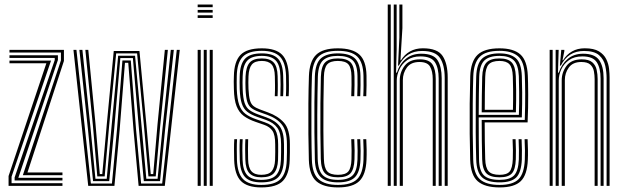

<svg xmlns="http://www.w3.org/2000/svg" viewBox="-20 -820 2761 847"><path d="M80.8 -47.2 248.8 -553.8V-588.2H21.8V-600H262V-551.2L101.2 -59.2H255.5V-47.2ZM44.5 -23.8V-37.2L221.5 -555.2V-564.5H21.8V-576.2H235.5V-555.5L60.8 -35.5H255.5V-23.8ZM17.8 0V-43.5L184.5 -540.8H21.8V-552.8H205.2L31 -40.5V-11.8H255.5V0Z M369.2 0 304 -600H317.2L380.8 -10.5H473.8L496.2 -249L520 -553.2H557L580.2 -248.8L602.5 -10.5H695.5L759.8 -600H773L707 0H591.5L569 -246.8L545.8 -543H531.2L507.8 -247L484.8 0ZM390.5 -20.8 368 -249.5 330.2 -600H343.5L379.2 -256.8L401 -31.2H450.8L471.8 -258.2L501.2 -574.2H575.8L605 -257.8L625.5 -31.2H675.2L697 -254.5L733.5 -600H746.8L708.2 -247.2L686 -20.8H614.5L593 -250.8L566.2 -563.8H510.8L483.8 -251L461.8 -20.8ZM409.2 -41.8 390 -264.5 356.5 -600H369.5L401 -276.5L420.2 -52H431.2L451.5 -277L481.8 -595H595.2L625.2 -277L645 -52H656L675.2 -275L707.2 -600H720.5L686.5 -263L667 -41.8H634.8L615 -265.8L584.8 -584.5H492.5L461.5 -265.8L441.8 -41.8Z M852 -788.2V-800H918.2V-788.2ZM852 -764.5V-776.2H918.2V-764.5ZM852 -740.8V-752.8H918.2V-740.8ZM905.2 0V-600H918.5V0ZM852 0V-600H865.5V0ZM878.8 0V-600H892V0Z M1132.5 -37.8Q1097.5 -37.8 1080.5 -55.5Q1063.5 -73.2 1062.2 -116.8Q1061.8 -135.5 1061.5 -158.6Q1061.2 -181.8 1062.5 -206H1074.8Q1073.8 -185.8 1073.9 -162.4Q1074 -139 1074.5 -117.5Q1075.2 -80.8 1089 -64.8Q1102.8 -48.8 1132.5 -48.8Q1165.8 -48.8 1178.9 -65.1Q1192 -81.5 1193.5 -114Q1194.5 -133 1194.2 -148.4Q1194 -163.8 1194 -183.8Q1194 -225.2 1181.9 -243Q1169.8 -260.8 1145.5 -269.2L1107.2 -282.5Q1076 -293.2 1055.2 -308.6Q1034.5 -324 1023.6 -351.6Q1012.8 -379.2 1011.8 -427Q1011 -446.5 1011.2 -459.9Q1011.5 -473.2 1011.8 -483.8Q1012.8 -548.5 1040.8 -577.6Q1068.8 -606.8 1135 -606.8Q1196.5 -606.8 1224.1 -578.9Q1251.8 -551 1254 -486.2Q1254.5 -467.8 1254.6 -443.1Q1254.8 -418.5 1253.5 -395.5H1241.2Q1242.5 -416.8 1242.4 -441.2Q1242.2 -465.8 1241.8 -485.5Q1239.8 -544.5 1214.9 -570.1Q1190 -595.8 1135 -595.8Q1075.5 -595.8 1050.5 -569.1Q1025.5 -542.5 1024.5 -483.8Q1024.2 -467.8 1024.1 -456.5Q1024 -445.2 1024.5 -427Q1026.2 -382.8 1035.2 -357.4Q1044.2 -332 1062.6 -317.9Q1081 -303.8 1111.2 -293.5L1149 -280.2Q1182.2 -268.8 1194.6 -247Q1207 -225.2 1207 -183.8Q1207 -167 1207.1 -150.4Q1207.2 -133.8 1206.5 -113.8Q1204.8 -74.8 1188.5 -56.2Q1172.2 -37.8 1132.5 -37.8ZM1132.5 -15.5Q1081.8 -15.5 1060.5 -39.6Q1039.2 -63.8 1037.8 -115.5Q1037.2 -137 1036.9 -158.2Q1036.5 -179.5 1038 -206H1050.5Q1049 -179 1049.2 -155.9Q1049.5 -132.8 1050 -116Q1051.5 -68.2 1070.6 -47.4Q1089.8 -26.5 1132.5 -26.5Q1180.2 -26.5 1198.9 -48.2Q1217.5 -70 1219.2 -113.5Q1220 -133 1220 -148.4Q1220 -163.8 1220 -183.8Q1220 -233.2 1203.4 -256.1Q1186.8 -279 1152.5 -291.2L1115.2 -304.2Q1087.2 -314 1070.9 -326.8Q1054.5 -339.5 1046.8 -362.8Q1039 -386 1037.5 -427.2Q1036.8 -445.2 1037 -456.8Q1037.2 -468.2 1037.5 -483.5Q1038.5 -536.2 1060.4 -560.4Q1082.2 -584.5 1135 -584.5Q1184.2 -584.5 1206 -561.5Q1227.8 -538.5 1229.2 -485.2Q1229.8 -466.8 1230.1 -445Q1230.5 -423.2 1229 -395.5H1216.8Q1218 -424.8 1217.8 -446.6Q1217.5 -468.5 1217 -485.2Q1215.8 -533 1196.4 -553.2Q1177 -573.5 1135 -573.5Q1089.8 -573.5 1070.5 -552.1Q1051.2 -530.8 1050.5 -483.5Q1050 -467.5 1049.9 -456.5Q1049.8 -445.5 1050.5 -427.2Q1052 -387.2 1059.1 -366.1Q1066.2 -345 1080.8 -334.4Q1095.2 -323.8 1119 -315.2L1155.8 -302Q1195 -288.2 1213.9 -262.8Q1232.8 -237.2 1232.8 -183.8Q1232.8 -163.8 1232.9 -148.1Q1233 -132.5 1232.2 -113.2Q1230.2 -63 1208.4 -39.2Q1186.5 -15.5 1132.5 -15.5ZM1132.5 6.8Q1071 6.8 1043.1 -21.2Q1015.2 -49.2 1013 -114.5Q1012.5 -136.8 1012.4 -160.4Q1012.2 -184 1013.5 -206H1025.8Q1024.5 -185 1024.6 -160.1Q1024.8 -135.2 1025.2 -115.2Q1027.2 -55.8 1052.1 -30Q1077 -4.2 1132.5 -4.2Q1192.5 -4.2 1217.9 -30.2Q1243.2 -56.2 1245 -113.2Q1246 -132.5 1245.9 -148.1Q1245.8 -163.8 1245.8 -183.8Q1245.8 -240.8 1224.5 -269Q1203.2 -297.2 1159.2 -313.2L1123 -326.2Q1100.8 -334.2 1088.4 -343.9Q1076 -353.5 1070.4 -372.4Q1064.8 -391.2 1063.2 -427.5Q1062.8 -440.8 1062.6 -454Q1062.5 -467.2 1063.2 -483.2Q1065.2 -525.5 1081.4 -543.9Q1097.5 -562.2 1135 -562.2Q1170.5 -562.2 1187.1 -544.5Q1203.8 -526.8 1204.8 -484Q1205.2 -470 1205.5 -446.6Q1205.8 -423.2 1204.5 -395.5H1192.2Q1193.5 -422.2 1193.2 -444.1Q1193 -466 1192.5 -483.5Q1191.8 -520.5 1177.9 -535.9Q1164 -551.2 1135 -551.2Q1104.2 -551.2 1091 -535.4Q1077.8 -519.5 1076.2 -483.2Q1075.8 -468 1075.6 -456.4Q1075.5 -444.8 1076.2 -427.5Q1077.8 -394.8 1082.6 -377.8Q1087.5 -360.8 1098 -352.4Q1108.5 -344 1126.8 -337.2L1162.5 -324Q1206.5 -308 1232.6 -279Q1258.8 -250 1258.8 -183.8Q1258.8 -163.5 1258.8 -148Q1258.8 -132.5 1258 -113Q1256 -52 1228.5 -22.6Q1201 6.8 1132.5 6.8Z M1471 6.8Q1407.5 6.8 1376.1 -20Q1344.8 -46.8 1342.5 -114.5Q1341 -163.5 1340.4 -229.2Q1339.8 -295 1340.4 -362.5Q1341 -430 1342.8 -484Q1345 -549.2 1374.4 -578Q1403.8 -606.8 1470.2 -606.8Q1534.5 -606.8 1565 -579.6Q1595.5 -552.5 1596.8 -486.2Q1597 -468 1597 -443.4Q1597 -418.8 1595.8 -395.5H1582.5Q1583.8 -416.8 1583.9 -441.1Q1584 -465.5 1583.5 -485.8Q1582.2 -545 1556.1 -570.4Q1530 -595.8 1470.2 -595.8Q1409.8 -595.8 1383.9 -569.1Q1358 -542.5 1356 -483.2Q1354.2 -428.5 1353.8 -362.2Q1353.2 -296 1353.8 -231.1Q1354.2 -166.2 1355.8 -115.5Q1357.5 -54.5 1385.4 -29.4Q1413.2 -4.2 1471 -4.2Q1529.8 -4.2 1555.5 -29.6Q1581.2 -55 1583.5 -115Q1584.2 -134.5 1584.1 -155.6Q1584 -176.8 1582.5 -206H1595.8Q1597 -182.8 1597.4 -161.2Q1597.8 -139.8 1596.8 -114.5Q1594.2 -49.8 1565.5 -21.5Q1536.8 6.8 1471 6.8ZM1471 -15.5Q1418.8 -15.5 1394.6 -38.9Q1370.5 -62.2 1369 -116Q1367.5 -169.5 1367 -236.4Q1366.5 -303.2 1367 -368.5Q1367.5 -433.8 1369 -482.5Q1371 -540.8 1395.8 -562.6Q1420.5 -584.5 1470.2 -584.5Q1522.5 -584.5 1545.9 -562.1Q1569.2 -539.8 1570.2 -485.2Q1570.5 -467.5 1570.5 -444.2Q1570.5 -421 1569.2 -395.5H1556Q1557.2 -422 1557.2 -445.5Q1557.2 -469 1557 -485Q1556.2 -534.8 1535.6 -554.1Q1515 -573.5 1470.2 -573.5Q1426.5 -573.5 1405.2 -554Q1384 -534.5 1382.2 -481.8Q1381.2 -451.2 1380.6 -407Q1380 -362.8 1379.6 -312.2Q1379.2 -261.8 1379.8 -211.5Q1380.2 -161.2 1381.5 -118.8Q1383.2 -67 1404.2 -46.8Q1425.2 -26.5 1471 -26.5Q1515.8 -26.5 1535.5 -46.2Q1555.2 -66 1557 -115.5Q1557.8 -134 1557.6 -155.1Q1557.5 -176.2 1556 -206H1569.2Q1570.8 -174.5 1570.9 -154.4Q1571 -134.2 1570.2 -115.5Q1568 -61 1545.8 -38.2Q1523.5 -15.5 1471 -15.5ZM1471 -37.8Q1431.8 -37.8 1414.1 -55.2Q1396.5 -72.8 1395.2 -119Q1393.8 -169.5 1393.4 -233.6Q1393 -297.8 1393.5 -362.8Q1394 -427.8 1395.5 -481Q1397 -527.5 1414.5 -544.9Q1432 -562.2 1470.2 -562.2Q1509.5 -562.2 1526.4 -545Q1543.2 -527.8 1543.8 -484Q1544 -466.2 1544 -444.4Q1544 -422.5 1542.8 -395.5H1529.5Q1530.8 -423.2 1530.8 -445.1Q1530.8 -467 1530.5 -483.8Q1530 -520.5 1517.1 -535.9Q1504.2 -551.2 1470.2 -551.2Q1437.5 -551.2 1423.6 -536Q1409.8 -520.8 1408.8 -480.5Q1407.5 -433 1406.9 -371.2Q1406.2 -309.5 1406.6 -243.8Q1407 -178 1408.8 -118.8Q1409.8 -80 1423.4 -64.4Q1437 -48.8 1471 -48.8Q1504.5 -48.8 1517 -64.2Q1529.5 -79.8 1530.5 -117.2Q1531 -136.8 1531 -156.4Q1531 -176 1529.5 -206H1542.8Q1544.2 -176.8 1544.4 -155.4Q1544.5 -134 1543.8 -117Q1542.2 -73 1526.1 -55.4Q1510 -37.8 1471 -37.8Z M1941.8 0V-475.5Q1941.8 -532.8 1921.2 -564Q1900.8 -595.2 1842 -595.2Q1771.5 -595.2 1739.5 -530.5H1736L1741.8 -654.8V-800H1755.2V-696L1746.5 -554.2H1749Q1764 -579.2 1788.6 -593.1Q1813.2 -607 1845.5 -607Q1910 -607 1932.5 -573.2Q1955 -539.5 1955 -477.8V0ZM1690.5 0V-800H1703.8V0ZM1717 0V-800H1729.8V-602.5L1727.2 -499.5H1730.8Q1743.2 -538.5 1770.8 -560.9Q1798.2 -583.2 1838.8 -583Q1892.8 -582.8 1910.6 -553.9Q1928.5 -525 1928.5 -474.8V0H1915.2V-473.2Q1915.2 -520.5 1898.5 -545.9Q1881.8 -571.2 1834.8 -571.2Q1799.5 -571.2 1776.4 -554.8Q1753.2 -538.2 1741.8 -513.6Q1730.2 -489 1730.2 -464.8V0ZM1743.5 0V-466Q1743.5 -501.2 1765.1 -529.8Q1786.8 -558.2 1832 -558.2Q1873.2 -558.2 1887.8 -535.6Q1902.2 -513 1902.2 -471.2V0H1889V-470.5Q1889 -505.8 1877.2 -526.1Q1865.5 -546.5 1830.2 -546.5Q1793 -546.5 1775.1 -522.4Q1757.2 -498.2 1757.2 -466.8V0Z M2184 6.8Q2119.2 6.8 2087.9 -20.1Q2056.5 -47 2054.2 -114.5Q2052.8 -163.5 2052.1 -229.2Q2051.5 -295 2052.1 -362.5Q2052.8 -430 2054.5 -484Q2056.8 -549 2086.6 -577.9Q2116.5 -606.8 2183.5 -606.8Q2245.5 -606.8 2275.6 -579.8Q2305.8 -552.8 2308.5 -485.8Q2309.8 -459.5 2310.1 -403.4Q2310.5 -347.2 2307.5 -280H2118.2Q2118.2 -194 2120.5 -118.8Q2121.5 -80 2135.4 -64.4Q2149.2 -48.8 2184 -48.8Q2215.8 -48.8 2228.1 -63.2Q2240.5 -77.8 2242.2 -117.8Q2243.8 -153.2 2241.2 -206H2254.5Q2257 -152.5 2255.5 -117Q2253.8 -71.8 2238 -54.8Q2222.2 -37.8 2184 -37.8Q2142.8 -37.8 2125.5 -55.5Q2108.2 -73.2 2107 -117.8Q2106 -150.8 2105.5 -200.4Q2105 -250 2105 -291H2295Q2297.2 -353.2 2296.9 -406.2Q2296.5 -459.2 2295.2 -485.5Q2292.8 -548.5 2264.9 -572.1Q2237 -595.8 2183.5 -595.8Q2122 -595.8 2095.9 -568.9Q2069.8 -542 2067.8 -483.2Q2066 -428.5 2065.5 -362.2Q2065 -296 2065.5 -231Q2066 -166 2067.5 -115.5Q2069.5 -53.8 2097.2 -29Q2125 -4.2 2184 -4.2Q2242.2 -4.2 2267.4 -29.2Q2292.5 -54.2 2295.2 -115.2Q2297 -151.5 2294.2 -206H2307.5Q2308.8 -183 2309.1 -158.5Q2309.5 -134 2308.5 -114.5Q2305.8 -48.5 2277.4 -20.9Q2249 6.8 2184 6.8ZM2184 -15.5Q2130.2 -15.5 2106.4 -37.9Q2082.5 -60.2 2080.8 -116Q2079 -169.5 2078.6 -236.2Q2078.2 -303 2078.8 -368.2Q2079.2 -433.5 2080.8 -482.2Q2082.8 -539.2 2107.2 -561.9Q2131.8 -584.5 2183.5 -584.5Q2231.2 -584.5 2255.5 -563.2Q2279.8 -542 2282 -485Q2283 -462.8 2283.5 -413.6Q2284 -364.5 2282 -302.2H2091.8Q2091.8 -249.2 2092.1 -207.8Q2092.5 -166.2 2093.2 -117Q2094 -68 2114 -47.2Q2134 -26.5 2184 -26.5Q2228.5 -26.5 2247.5 -45.9Q2266.5 -65.2 2268.8 -116.2Q2270.2 -152.2 2267.8 -206H2281Q2283.5 -153.2 2282 -115.8Q2279.5 -59.8 2257.8 -37.6Q2236 -15.5 2184 -15.5ZM2091.8 -313.2H2269Q2270.8 -367.5 2270.2 -415.2Q2269.8 -463 2268.8 -484.5Q2266.5 -535 2246.2 -554.2Q2226 -573.5 2183.5 -573.5Q2138.2 -573.5 2117 -553.4Q2095.8 -533.2 2094 -481.8Q2093 -452.2 2092.5 -405.6Q2092 -359 2091.8 -313.2ZM2105 -324.5Q2105.2 -357.8 2105.6 -398.9Q2106 -440 2107.2 -481Q2108.8 -526.2 2126.2 -544.2Q2143.8 -562.2 2183.5 -562.2Q2220.8 -562.2 2237.2 -544.8Q2253.8 -527.2 2255.5 -483.8Q2256.2 -465.2 2256.9 -422.6Q2257.5 -380 2255.8 -324.5ZM2118.5 -335.5H2242.8Q2244 -384.5 2243.5 -425.5Q2243 -466.5 2242.2 -483.2Q2240.8 -522 2227.2 -536.6Q2213.8 -551.2 2183.5 -551.2Q2150 -551.2 2135.8 -535.8Q2121.5 -520.2 2120.5 -480.5Q2119.5 -447.8 2119 -412.2Q2118.5 -376.8 2118.5 -335.5Z M2656 0V-475.5Q2656 -501.8 2650.1 -529.5Q2644.2 -557.2 2623.1 -576.2Q2602 -595.2 2556.2 -595.2Q2486 -595.2 2454 -530.5H2450L2456 -600H2469.5V-594L2461.5 -554.2H2464Q2479.2 -579.2 2503.4 -593.1Q2527.5 -607 2559.8 -607Q2599.8 -607 2622 -593.5Q2644.2 -580 2654.4 -559.2Q2664.5 -538.5 2666.9 -516.5Q2669.2 -494.5 2669.2 -477.8V0ZM2404.8 0V-600H2418V0ZM2431.2 0V-600H2444.5L2441.5 -499.5H2445Q2457.2 -537 2484.6 -560.1Q2512 -583.2 2553 -583Q2603.8 -582.8 2623.2 -554.9Q2642.8 -527 2642.8 -474.8V0H2629.5V-473.2Q2629.5 -519.2 2612.8 -545.2Q2596 -571.2 2549 -571.2Q2513.5 -571.2 2490.4 -554.9Q2467.2 -538.5 2456 -514Q2444.8 -489.5 2444.8 -464.8V0ZM2458 0V-466Q2458 -501.2 2479.5 -529.8Q2501 -558.2 2546.2 -558.2Q2578 -558.2 2592.9 -545.2Q2607.8 -532.2 2612.1 -512.1Q2616.5 -492 2616.5 -471.2V0H2603.2V-470.5Q2603.2 -487.8 2600 -505.4Q2596.8 -523 2584.4 -534.8Q2572 -546.5 2544.5 -546.5Q2507.2 -546.5 2489.5 -522.4Q2471.8 -498.2 2471.8 -466.8V0Z"/></svg>

Font: Big Shoulders Inline Display
Style: Regular
Weight: 400
Designer: Patric King
Foundry: XO Type Co
Version: Version 1.000